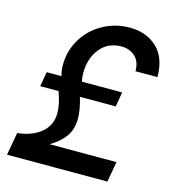

<svg xmlns="http://www.w3.org/2000/svg" viewBox="-114 -869 868 963"><g transform="rotate(15 320.0 -387.5)"><path d="M32 -118Q108 -126 154.5 -164.5Q201 -203 201 -267Q201 -313 178 -375H83L96 -451H173Q165 -478 165 -507Q165 -581 202 -642.5Q239 -704 303 -739.5Q367 -775 442 -775Q529 -775 584 -723Q639 -671 639 -571H525Q525 -622 496 -647.5Q467 -673 426 -673Q356 -673 315 -622Q274 -571 274 -492Q274 -473 279 -451H488L475 -375H289Q308 -311 308 -267Q308 -213 282 -175Q256 -137 204 -106H551L532 0H11Z"/></g></svg>

Font: Open Sauce One SemiBold Italic
Style: Regular
Weight: 600
Italic angle: -10°
Designer: Alfredo Marco Pradil
Foundry: Creative Sauce Fz LLC
Version: Version 1.477